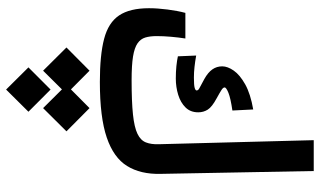

<svg xmlns="http://www.w3.org/2000/svg" viewBox="-228 -505 1043 626"><g transform="rotate(90 293.0 -191.5)"><path d="M246.6 3.9Q158.7 3.9 106 -10Q53.2 -23.9 29.8 -58.8Q6.3 -93.8 6.3 -156.2Q6.3 -184.1 10.5 -216.6Q14.6 -249 21.5 -274.9H105Q101.6 -252.9 99.4 -228.3Q97.2 -203.6 97.2 -181.2Q97.2 -159.7 101.8 -144.3Q106.4 -128.9 120.8 -118.9Q135.3 -108.9 163.8 -104.2Q192.4 -99.6 240.7 -99.6Q310.5 -99.6 352.5 -104Q394.5 -108.4 415.8 -118.7Q437 -128.9 443.8 -146.2Q450.7 -163.6 449.7 -189L436.5 -693.4H537.1L546.4 -193.8Q547.9 -128.9 520.8 -85Q493.7 -41 428 -18.6Q362.3 3.9 246.6 3.9ZM235.4 -243.7Q213.9 -243.7 195.1 -245.6Q176.3 -247.6 163.1 -250.5L160.6 -310.1Q180.2 -306.6 197.5 -304.7Q214.8 -302.7 232.4 -302.7Q257.3 -302.7 265.9 -305.2Q274.4 -307.6 274.4 -311.5Q274.4 -316.9 267.1 -320.6Q259.8 -324.2 236.8 -336.9Q215.8 -348.6 205.8 -362.8Q195.8 -377 195.8 -395Q195.8 -412.6 209.7 -432.6Q223.6 -452.6 254.6 -470Q285.6 -487.3 336.4 -496.1L339.8 -428.2Q299.8 -422.4 282.2 -415.3Q264.6 -408.2 264.6 -402.8Q264.6 -397.9 272.9 -392.6Q281.2 -387.2 299.8 -377Q328.1 -361.8 336.9 -347.9Q345.7 -334 345.7 -316.9Q345.7 -291.5 329.8 -275.4Q314 -259.3 288.6 -251.5Q263.2 -243.7 235.4 -243.7ZM271.5 164.6 343.8 236.8 271.5 309.6 199.2 236.8ZM332 37.6 407.7 112.8 332 189 256.3 112.8ZM210 37.6 285.6 112.8 210 189 134.3 112.8Z"/></g></svg>

Font: Cascadia Code
Style: Regular
Weight: 400
Designer: Aaron Bell
Foundry: Saja Typeworks
Version: Version 2404.023